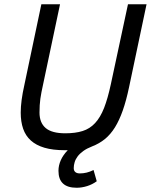

<svg xmlns="http://www.w3.org/2000/svg" viewBox="-20 -696 714 909"><path d="M438 162.1Q417.5 177.2 392.3 185.1Q367.2 192.9 342.8 192.9Q256.8 192.9 256.8 112.8Q256.8 87.4 267.8 62.5Q278.8 37.6 300.8 15.1H286.1Q230 15.1 190.4 3.4Q150.9 -8.3 126 -30.8Q101.1 -53.2 89.6 -86.4Q78.1 -119.6 78.1 -163.1Q78.1 -217.3 95.2 -293L175.8 -675.8H264.2L183.1 -292Q179.2 -274.9 176.3 -259.5Q173.3 -244.1 171.1 -228.8Q168.9 -213.4 168 -197.3Q167 -181.2 167 -163.1Q167 -114.7 196.3 -89.8Q225.6 -64.9 289.1 -64.9Q336.9 -64.9 371.1 -75.7Q405.3 -86.4 430.2 -113.3Q455.1 -140.1 472.7 -184.8Q490.2 -229.5 504.9 -297.9L585.9 -675.8H673.8L590.8 -282.2Q577.6 -219.7 561.3 -173.1Q544.9 -126.5 524.2 -93Q503.4 -59.6 476.8 -37.8Q450.2 -16.1 416 -2.9Q391.1 6.8 374.3 19Q357.4 31.2 347.4 44.7Q337.4 58.1 333.3 72.3Q329.1 86.4 329.1 100.1Q329.1 112.3 336.7 118.7Q344.2 125 357.9 125Q374.5 125 390.4 121.1Q406.2 117.2 422.9 108.9Z"/></svg>

Font: Clear Sans
Style: Italic
Weight: 400
Italic angle: -12°
Foundry: Intel Corporation
Version: Version 1.00